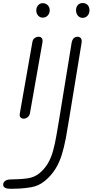

<svg xmlns="http://www.w3.org/2000/svg" viewBox="-68 -764 608 1236"><path d="M85 0Q72.5 0 64.5 -8Q56.5 -16 59.5 -33L140.5 -493.5Q143.5 -511 155.5 -519.2Q167.5 -527.5 181.5 -527.5Q193 -527.5 200.8 -518.8Q208.5 -510 205 -489.5L125 -36Q121.5 -18 109.2 -9Q97 0 85 0ZM165.5 -697.5Q165.5 -715.5 177 -729.5Q188.5 -743.5 207 -743.5Q226 -743.5 239 -730.8Q252 -718 252 -697.5Q252 -678 239.2 -664.2Q226.5 -650.5 207 -650.5Q189 -650.5 177.2 -664Q165.5 -677.5 165.5 -697.5ZM-47.5 424.5Q-47.5 410.5 -35.2 400.8Q-23 391 4.5 391Q25.5 391 55.5 389.2Q85.5 387.5 109.5 384Q154.5 377.5 186.8 350.5Q219 323.5 239.5 289Q261 253 273.8 206.2Q286.5 159.5 295.2 108Q304 56.5 312.5 6.5L393 -488Q397 -509.5 407.5 -518.5Q418 -527.5 430 -527.5Q444.5 -527.5 452.5 -517.8Q460.5 -508 457 -487L376.5 4.5Q366.5 67.5 355.8 125.2Q345 183 329.5 233Q314 283 289 323Q261.5 367 220.8 400.5Q180 434 131.5 441.5Q93.5 448 58.8 449.8Q24 451.5 3 451.5Q-23 451.5 -35.2 445Q-47.5 438.5 -47.5 424.5ZM421.5 -697.5Q421.5 -719.5 433.5 -732Q445.5 -744.5 464 -744.5Q483.5 -744.5 495.8 -732Q508 -719.5 508 -697.5Q508 -677 495.5 -663Q483 -649 464 -649Q445.5 -649 433.5 -663Q421.5 -677 421.5 -697.5Z"/></svg>

Font: Edu QLD Hand
Style: Regular
Weight: 400
Designer: Tina and Corey Anderson, Eben Sorkin
Foundry: Sorkin Type Co.
Version: Version 2.000